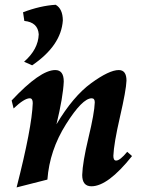

<svg xmlns="http://www.w3.org/2000/svg" viewBox="-20 -779 643 813"><path d="M116.2 -502.4 82 -517.6Q142.1 -570.3 144 -633.8Q140.6 -684.6 83 -690.4L77.6 -727.1Q150.9 -754.9 215.8 -758.8Q245.6 -741.7 246.1 -692.4Q238.8 -585.9 116.2 -502.4ZM50.3 14.6Q115.2 -239.3 118.7 -342.3Q118.7 -362.8 106 -362.8Q83 -362.8 37.6 -319.8L29.3 -353.5Q149.9 -482.4 213.9 -482.4Q250 -482.4 250 -433.6Q247.1 -368.2 219.2 -252.9Q289.6 -371.1 366 -426.8Q442.4 -482.4 482.9 -482.4Q515.6 -482.4 515.6 -437.5Q514.2 -397.5 488 -283.9Q461.9 -170.4 460 -119.1Q460 -99.1 471.7 -99.1Q488.3 -99.1 518.6 -136.2L539.1 -118.2Q437 9.8 367.2 9.8Q328.1 9.8 328.1 -38.1Q329.6 -91.3 354.7 -196Q379.9 -300.8 381.3 -345.7Q381.3 -362.8 368.2 -362.8Q328.6 -362.8 259.3 -252.7Q189.9 -142.6 180.7 -18.6Z"/></svg>

Font: Kelvinch
Style: Bold Italic
Weight: 700
Italic angle: -10°
Designer: Paul James Miller
Foundry: High-Logic / Made with FontCreator
Version: Version 3.30 September 23, 2016